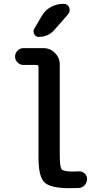

<svg xmlns="http://www.w3.org/2000/svg" viewBox="-20 -985 540 1015"><path d="M315.4 -964.8Q337.9 -964.8 345.7 -945.3Q353.5 -925.8 339.8 -909.2L267.6 -827.1Q235.4 -790 184.6 -790Q168.9 -790 161.1 -804.7Q153.3 -819.3 161.1 -833L201.2 -901.4Q218.8 -931.6 249.5 -948.2Q280.3 -964.8 315.4 -964.8ZM103.5 -641.6Q85.9 -641.6 72.8 -654.8Q59.6 -668 59.6 -686Q59.6 -704.1 72.8 -717.3Q85.9 -730.5 103.5 -730.5H210Q245.1 -730.5 270.5 -705.1Q295.9 -679.7 295.9 -644.5V-169.9Q295.9 -102.5 305.7 -90.3Q315.4 -78.1 365.2 -78.1Q383.8 -78.1 394.5 -79.1Q412.1 -81.1 426.3 -68.8Q440.4 -56.6 440.4 -39.1Q440.4 -20.5 427.7 -6.3Q415 7.8 396.5 8.8Q381.8 9.8 347.7 9.8Q247.1 9.8 215.3 -20.5Q183.6 -50.8 183.6 -150.4V-630.9Q183.6 -641.6 172.9 -641.6Z"/></svg>

Font: Rounded-X Mgen+ 1m medium
Style: Regular
Weight: 500
Designer: [Source Han Sans]
Ryoko NISHIZUKA  (kana & ideographs); Paul D. Hunt (Latin, Greek & Cyrillic); Wenlong ZHANG  (bopomofo
Version: Version 1.059.20150602